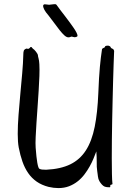

<svg xmlns="http://www.w3.org/2000/svg" viewBox="-20 -913 646 941"><path d="M539.1 -657.2Q538.1 -634.8 536.9 -598.9Q535.6 -563 534.4 -518.8Q533.2 -474.6 532 -424.8Q530.8 -375 529.8 -324.7Q528.8 -274.4 528.3 -226.6Q527.8 -178.7 527.8 -138.2Q527.8 -92.8 528.6 -60.5Q529.3 -28.3 530.8 -16.1Q531.7 -12.2 531 -10.7Q530.3 -9.3 528.8 -8.8Q527.3 -8.3 525.4 -8.1Q523.4 -7.8 522 -6.8Q520.5 -5.9 520.5 -3.9Q520.5 -2 520.5 0Q520.5 2 520 3.4Q519.5 4.9 517.1 4.9Q501.5 4.9 493.9 2Q486.3 -1 480 -7.8Q472.7 -15.6 467 -25.4Q461.4 -35.2 460 -47.9Q459.5 -52.2 458.5 -59.6Q457.5 -66.9 456.3 -75.9Q455.1 -85 454.3 -95.7Q453.6 -106.4 454.1 -118.2Q454.1 -131.8 453.6 -145Q453.1 -158.2 452.1 -170.9Q446.3 -155.8 438.5 -136.5Q430.7 -117.2 419.4 -97.2Q408.2 -77.1 393.8 -58.1Q379.4 -39.1 360.6 -24.2Q341.8 -9.3 318.4 -0.2Q294.9 8.8 266.1 8.8Q243.2 8.8 217.8 2.9Q184.1 -5.9 159.7 -22.9Q135.3 -40 118.2 -64.7Q101.1 -89.4 90.1 -120.8Q79.1 -152.3 71.8 -189.9Q69.3 -203.6 68.1 -220Q66.9 -236.3 66.9 -256.8Q66.9 -298.3 70.8 -349.1Q74.7 -399.9 79.6 -452.1Q84.5 -504.4 88.9 -554.4Q93.3 -604.5 94.2 -644Q94.2 -656.7 96.4 -663.8Q98.6 -670.9 108.9 -674.8Q110.8 -675.3 112.8 -674.6Q114.7 -673.8 116.7 -673.6Q118.7 -673.3 121.1 -674.3Q123.5 -675.3 126 -678.2Q128.9 -682.6 131.3 -682.9Q133.8 -683.1 135.5 -681.2Q137.2 -679.2 138.9 -676.8Q140.6 -674.3 142.1 -673.8Q144 -672.9 148.2 -668.9Q152.3 -665 156.2 -659.9Q160.2 -654.8 163.1 -649.7Q166 -644.5 166 -641.1Q166 -637.2 168.9 -627Q171.9 -616.7 172.9 -598.1Q174.3 -574.2 173.1 -540.3Q171.9 -506.3 169.4 -467.5Q167 -428.7 164.1 -388.2Q161.1 -347.7 158.7 -310.1Q156.2 -272.5 154.8 -241Q153.3 -209.5 154.8 -189Q158.2 -142.1 162.8 -115.5Q167.5 -88.9 172.9 -85.9Q178.2 -83 185.8 -82Q193.4 -81.1 206.1 -81.1Q277.3 -84.5 324.7 -107.7Q372.1 -130.9 401.1 -176.3Q430.2 -221.7 444.1 -291.3Q458 -360.8 461.9 -457Q463.4 -497.1 465.3 -528.3Q467.3 -559.6 469.5 -585Q471.7 -610.4 474.4 -631.3Q477.1 -652.3 480 -671.9Q481 -674.8 484.9 -676.8Q488.8 -678.7 492.2 -680.2Q494.6 -682.6 494.9 -684.8Q495.1 -687 499 -688Q501 -688.5 504.4 -689.2Q507.8 -689.9 511.5 -689.2Q515.1 -688.5 518.3 -686.5Q521.5 -684.6 522.9 -680.2Q524.4 -676.8 528.8 -675.3Q533.2 -673.8 536.1 -670.9Q537.6 -668.5 538.8 -665.5Q540 -662.6 539.1 -657.2ZM218.8 -835.9Q203.1 -854 197.5 -865Q191.9 -876 191.4 -882.1Q190.9 -888.2 193.8 -890.1Q196.8 -892.1 198.7 -892.1Q199.7 -892.1 202.9 -891.6Q206.1 -891.1 209.7 -890.9Q213.4 -890.6 216.6 -890.1Q219.7 -889.6 220.7 -889.6Q221.2 -889.6 224.4 -890.1Q227.5 -890.6 231.2 -890.9Q234.9 -891.1 237.8 -891.6Q240.7 -892.1 241.7 -892.1Q242.7 -892.1 248.5 -892.6Q254.4 -893.1 256.8 -889.6Q265.6 -877 276.9 -862.3Q288.1 -847.7 299.6 -832.8Q311 -817.9 321.8 -803.2Q332.5 -788.6 341.1 -776.1Q349.6 -763.7 354.7 -753.7Q359.9 -743.7 359.9 -737.8Q359.9 -733.4 352.3 -731.4Q344.7 -729.5 338.9 -731.9Q331.1 -734.9 326.4 -732.4Q321.8 -730 314.9 -730Q306.2 -730 295.4 -739.7Q284.7 -749.5 272.5 -764.9Q260.3 -780.3 246.6 -799.1Q232.9 -817.9 218.8 -835.9Z"/></svg>

Font: Oregano
Style: Regular
Weight: 400
Version: Version 1.000